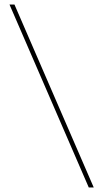

<svg xmlns="http://www.w3.org/2000/svg" viewBox="-20 -790 457 850"><path d="M395 40H373L22 -770H44Z"/></svg>

Font: M PLUS 2 Thin
Style: Regular
Weight: 100
Designer: Coji Morishita
Foundry: UNDERFOREST DESIGN
Version: Version 1.001